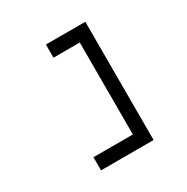

<svg xmlns="http://www.w3.org/2000/svg" viewBox="-134 -677 769 791"><g transform="rotate(-30 250.0 -281.0)"><path d="M312.5 -62.5H125V0H375V-562.5H187.5V-500H312.5Z"/></g></svg>

Font: BFUnifontExMono
Style: Regular
Weight: 500
Version: Version 15.0.06